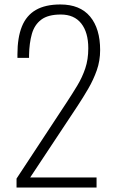

<svg xmlns="http://www.w3.org/2000/svg" viewBox="-20 -839 529 859"><path d="M54 0V-40L279 -382Q304 -420 326 -456.5Q348 -493 361.5 -533Q375 -573 375 -623Q375 -694 343.5 -734Q312 -774 252 -774Q195 -774 164.5 -751Q134 -728 122.5 -687Q111 -646 110 -593V-580H58V-596Q58 -671 78 -720.5Q98 -770 140.5 -794.5Q183 -819 250 -819Q338 -819 383 -765Q428 -711 428 -615Q428 -567 413 -524.5Q398 -482 375 -442.5Q352 -403 327 -365L115 -45H412V0Z"/></svg>

Font: Oswald ExtraLight
Style: Regular
Weight: 250
Designer: Vernon Adams
Foundry: Vernon Adams
Version: Version 4.100; ttfautohint (v1.8.1.43-b0c9)